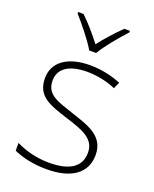

<svg xmlns="http://www.w3.org/2000/svg" viewBox="-144 -845 750 937"><g transform="rotate(20 231.0 -377.0)"><path d="M212 -606H248C272 -648 329 -716 366 -756V-764H337C300 -729 260 -683 230 -645C201 -683 162 -729 125 -764H97V-756C133 -716 188 -648 212 -606ZM416 -137C416 -235 332 -260 241 -290C156 -319 94 -333 94 -407C94 -472 149 -505 240 -505C292 -505 350 -492 388 -474L403 -508C359 -526 304 -540 241 -540C127 -540 55 -490 55 -406C55 -310 127 -289 223 -258C314 -230 377 -206 377 -135C377 -67 329 -24 215 -24C153 -24 92 -39 42 -64V-24C80 -6 141 10 214 10C346 10 416 -45 416 -137Z"/></g></svg>

Font: Noto Sans Georgian ExtraLight
Style: Regular
Weight: 200
Designer: Monotype Design Team, Akaki Razmadze
Foundry: Google LLC
Version: Version 2.005